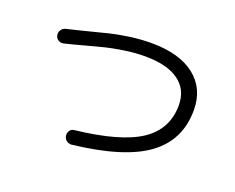

<svg xmlns="http://www.w3.org/2000/svg" viewBox="-103 -828 1207 986"><g transform="rotate(20 500.0 -334.5)"><path d="M148.4 -494.1Q133.8 -490.2 120.1 -498Q106.4 -505.9 103 -522Q99.6 -538.1 108.4 -551.3Q117.2 -564.5 132.8 -568.4Q155.3 -573.2 195.3 -583.5Q235.4 -593.8 244.1 -595.7Q311.5 -613.3 351.6 -623Q391.6 -632.8 452.6 -641.6Q513.7 -650.4 571.3 -650.4Q725.6 -650.4 809.6 -584Q893.6 -517.6 893.6 -400.4Q893.6 -236.3 767.1 -143.6Q640.6 -50.8 363.3 -19.5Q347.7 -18.6 335.4 -28.3Q323.2 -38.1 321.3 -53.7Q319.3 -68.4 328.1 -81.1Q336.9 -93.8 351.6 -94.7Q595.7 -122.1 704.1 -194.3Q812.5 -266.6 812.5 -397.5Q812.5 -483.4 748.5 -529.3Q684.6 -575.2 564.5 -575.2Q510.7 -575.2 452.1 -566.4Q393.6 -557.6 356 -548.3Q318.4 -539.1 253.9 -521.5Q197.3 -505.9 148.4 -494.1Z"/></g></svg>

Font: Rounded Mgen+ 2m regular
Style: Regular
Weight: 400
Designer: [Source Han Sans]
Ryoko NISHIZUKA  (kana & ideographs); Paul D. Hunt (Latin, Greek & Cyrillic); Wenlong ZHANG  (bopomofo
Version: Version 1.059.20150602